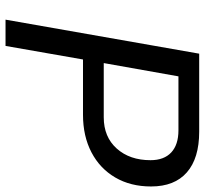

<svg xmlns="http://www.w3.org/2000/svg" viewBox="-43 -697 740 694"><g transform="rotate(90 327.0 -350.0)"><path d="M174 -700H456Q552 -700 603 -655.5Q654 -611 654 -526Q654 -452 621.5 -396.5Q589 -341 530.5 -310.5Q472 -280 395 -280H195L146 0H51ZM404 -355Q475 -355 517 -402Q559 -449 559 -524Q559 -573 531 -599Q503 -625 451 -625H256L208 -355Z"/></g></svg>

Font: KoHo Medium
Style: Italic
Weight: 500
Italic angle: -10°
Designer: Cadson Demak & Katatrad Team
Foundry: Cadson Demak Co.,Ltd.
Version: Version 1.000